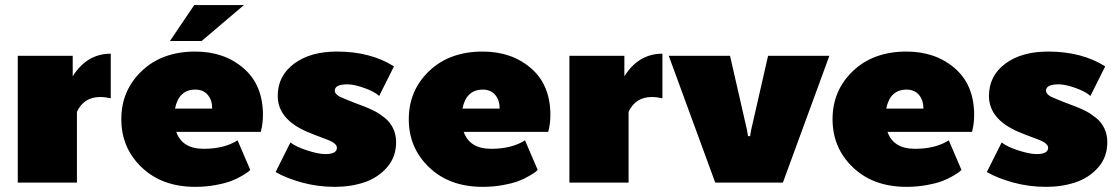

<svg xmlns="http://www.w3.org/2000/svg" viewBox="-20 -720 4411 757"><path d="M50 0V-500H266.7V-419.2Q322.5 -508.3 416.7 -508.3V-332.5Q394.2 -337.5 375 -337.5Q310.8 -337.5 283.3 -279.2V0Z M650 -558.3 745.8 -700H941.7L775 -558.3ZM750 -516.7Q864.2 -516.7 940.4 -450.8Q1016.7 -385 1016.7 -266.7Q1016.7 -250 1014.6 -233.3Q1012.5 -216.7 1010 -208.3L1008.3 -200H675Q698.3 -133.3 783.3 -133.3Q864.2 -133.3 916.7 -166.7L966.7 -50Q964.2 -47.5 958.8 -42.9Q953.3 -38.3 933.8 -26.7Q914.2 -15 891.2 -6.2Q868.3 2.5 830 9.6Q791.7 16.7 750 16.7Q619.2 16.7 538.8 -60Q458.3 -136.7 458.3 -250Q458.3 -363.3 538.8 -440Q619.2 -516.7 750 -516.7ZM670 -291.7H816.7Q816.7 -325 799.2 -345.8Q781.7 -366.7 750 -366.7Q685 -366.7 670 -291.7Z M1066.7 -41.7 1125 -158.3Q1147.5 -140.8 1191.7 -126.7Q1235.8 -112.5 1262.5 -112.5Q1308.3 -112.5 1308.3 -137.5Q1308.3 -155.8 1266.7 -170.8Q1210.8 -191.7 1191.7 -200Q1075 -250 1075 -341.7Q1075 -420.8 1139.2 -468.8Q1203.3 -516.7 1308.3 -516.7Q1440.8 -516.7 1533.3 -458.3L1475 -341.7Q1455.8 -359.2 1415.8 -373.3Q1375.8 -387.5 1350 -387.5Q1300 -387.5 1300 -362.5Q1300 -355 1306.7 -348.3Q1313.3 -341.7 1320.4 -338.3Q1327.5 -335 1341.7 -329.2Q1377.5 -314.2 1416.7 -300Q1440 -290.8 1458.3 -281.2Q1476.7 -271.7 1497.5 -255Q1518.3 -238.3 1530 -213.8Q1541.7 -189.2 1541.7 -159.2Q1541.7 -100.8 1505.8 -60Q1470 -19.2 1416.7 -1.2Q1363.3 16.7 1300 16.7Q1232.5 16.7 1170.4 -0.4Q1108.3 -17.5 1066.7 -41.7Z M1883.3 -516.7Q1997.5 -516.7 2073.8 -450.8Q2150 -385 2150 -266.7Q2150 -250 2147.9 -233.3Q2145.8 -216.7 2143.3 -208.3L2141.7 -200H1808.3Q1831.7 -133.3 1916.7 -133.3Q1997.5 -133.3 2050 -166.7L2100 -50Q2097.5 -47.5 2092.1 -42.9Q2086.7 -38.3 2067.1 -26.7Q2047.5 -15 2024.6 -6.2Q2001.7 2.5 1963.3 9.6Q1925 16.7 1883.3 16.7Q1752.5 16.7 1672.1 -60Q1591.7 -136.7 1591.7 -250Q1591.7 -363.3 1672.1 -440Q1752.5 -516.7 1883.3 -516.7ZM1803.3 -291.7H1950Q1950 -325 1932.5 -345.8Q1915 -366.7 1883.3 -366.7Q1818.3 -366.7 1803.3 -291.7Z M2225 0V-500H2441.7V-419.2Q2497.5 -508.3 2591.7 -508.3V-332.5Q2569.2 -337.5 2550 -337.5Q2485.8 -337.5 2458.3 -279.2V0Z M2616.7 -500H2858.3L2925 -208.3L2929.2 -183.3H2937.5L2941.7 -208.3L3008.3 -500H3250L3066.7 0H2800Z M3554.2 -516.7Q3668.3 -516.7 3744.6 -450.8Q3820.8 -385 3820.8 -266.7Q3820.8 -250 3818.8 -233.3Q3816.7 -216.7 3814.2 -208.3L3812.5 -200H3479.2Q3502.5 -133.3 3587.5 -133.3Q3668.3 -133.3 3720.8 -166.7L3770.8 -50Q3768.3 -47.5 3762.9 -42.9Q3757.5 -38.3 3737.9 -26.7Q3718.3 -15 3695.4 -6.2Q3672.5 2.5 3634.2 9.6Q3595.8 16.7 3554.2 16.7Q3423.3 16.7 3342.9 -60Q3262.5 -136.7 3262.5 -250Q3262.5 -363.3 3342.9 -440Q3423.3 -516.7 3554.2 -516.7ZM3474.2 -291.7H3620.8Q3620.8 -325 3603.3 -345.8Q3585.8 -366.7 3554.2 -366.7Q3489.2 -366.7 3474.2 -291.7Z M3870.8 -41.7 3929.2 -158.3Q3951.7 -140.8 3995.8 -126.7Q4040 -112.5 4066.7 -112.5Q4112.5 -112.5 4112.5 -137.5Q4112.5 -155.8 4070.8 -170.8Q4015 -191.7 3995.8 -200Q3879.2 -250 3879.2 -341.7Q3879.2 -420.8 3943.3 -468.8Q4007.5 -516.7 4112.5 -516.7Q4245 -516.7 4337.5 -458.3L4279.2 -341.7Q4260 -359.2 4220 -373.3Q4180 -387.5 4154.2 -387.5Q4104.2 -387.5 4104.2 -362.5Q4104.2 -355 4110.8 -348.3Q4117.5 -341.7 4124.6 -338.3Q4131.7 -335 4145.8 -329.2Q4181.7 -314.2 4220.8 -300Q4244.2 -290.8 4262.5 -281.2Q4280.8 -271.7 4301.7 -255Q4322.5 -238.3 4334.2 -213.8Q4345.8 -189.2 4345.8 -159.2Q4345.8 -100.8 4310 -60Q4274.2 -19.2 4220.8 -1.2Q4167.5 16.7 4104.2 16.7Q4036.7 16.7 3974.6 -0.4Q3912.5 -17.5 3870.8 -41.7Z"/></svg>

Font: BoonTook
Style: Regular
Weight: 400
Designer: Sungsit Sawaiwan
Foundry: FontUni
Version: Version 3.0